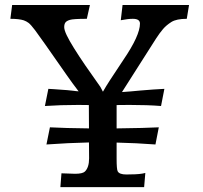

<svg xmlns="http://www.w3.org/2000/svg" viewBox="-20 -767 833 787"><path d="M515.1 -52.2Q554.2 -52.2 575.7 -58.1L570.8 0H227.5L231.9 -56.6L287.6 -54.7Q317.9 -54.7 327.6 -63.5Q345.2 -80.1 345.2 -118.2L344.7 -183.1Q259.3 -181.2 170.4 -174.8L184.6 -245.1Q246.6 -241.7 344.7 -240.7L344.2 -336.4L300.8 -336.9Q227.5 -336.9 164.1 -332.5L178.2 -402.8Q189 -402.3 202.4 -401.4Q215.8 -400.4 229.2 -399.4Q242.7 -398.4 255.9 -397.5L279.8 -395Q285.2 -394 291 -393.6L302.2 -392.6Q275.9 -426.8 252.9 -460Q142.1 -619.1 124 -642.8Q106 -666.5 97.2 -673.1Q88.4 -679.7 77.6 -683.6Q58.1 -689.9 22.5 -689.9L29.8 -746.6H348.6L335.9 -689.9Q280.3 -689.9 266.4 -685.5Q252.4 -681.2 247.8 -674.3Q243.2 -667.5 243.2 -655.8Q243.2 -644 253.4 -622.6Q263.7 -601.1 283 -570.1Q302.2 -539.1 329.6 -499L391.6 -410.6L401.9 -391.1Q415 -414.1 430.2 -437.5L486.3 -522.5Q553.7 -621.6 553.7 -670.4Q553.7 -689.9 524.4 -689.9Q504.4 -689.9 475.1 -684.1L482.4 -746.6H754.9L745.6 -689.9Q703.1 -689.9 682.4 -676.8Q661.6 -663.6 648.2 -647.9Q634.8 -632.3 619.6 -608.9L480 -389.6Q497.6 -390.6 515.4 -392.3Q533.2 -394 555.7 -396Q612.8 -400.9 653.8 -402.8L640.1 -332.5Q585.4 -336.9 510.3 -336.9L458 -336.4V-240.7Q577.1 -242.2 630.9 -245.1L617.2 -174.8Q538.6 -180.7 458 -182.6V-116.7Q458 -73.2 462.4 -64.9Q469.2 -51.8 497.6 -51.8Z"/></svg>

Font: HeadlandOne
Style: Regular
Weight: 400
Designer: Gary Lonergan
Foundry: Sorkin Type Co.
Version: Version 1.002